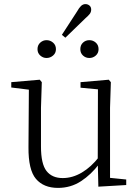

<svg xmlns="http://www.w3.org/2000/svg" viewBox="-20 -903 683 937"><path d="M207 -620Q190 -620 176.5 -632Q163 -644 163 -663Q163 -683 176.5 -695Q190 -707 207 -707Q225 -707 239 -695Q253 -683 253 -663Q253 -644 239 -632Q225 -620 207 -620ZM282 -733 356 -847Q366 -865 375.5 -874Q385 -883 397 -883Q408 -883 416.5 -876Q425 -869 425 -856Q425 -844 417.5 -834.5Q410 -825 397 -814L299 -719ZM416 -620Q398 -620 385 -632Q372 -644 372 -663Q372 -683 385 -695Q398 -707 416 -707Q434 -707 447.5 -695Q461 -683 461 -663Q461 -644 447.5 -632Q434 -620 416 -620ZM263 14Q193 14 155.5 -30Q118 -74 119 -185L121 -478L140 -463L35 -476V-502L174 -514L184 -502L180 -377V-188Q180 -103 207 -68.5Q234 -34 286 -34Q334 -34 379.5 -61Q425 -88 463 -137L482 -103H464Q425 -51 375 -18.5Q325 14 263 14ZM460 8 457 -116V-117L458 -467L373 -475V-502L511 -514L521 -502L517 -377V-35L596 -27V0Z"/></svg>

Font: Noto Serif HK ExtraLight
Style: Regular
Weight: 200
Designer: Ryoko NISHIZUKA 西塚涼子 (kana & ideographs); Frank Grießhammer (Latin, Greek & Cyrillic); Wenlong ZHANG 张文龙 (bopomofo); San
Foundry: Adobe
Version: Version 2.002-H1;hotconv 1.1.0;makeotfexe 2.6.0